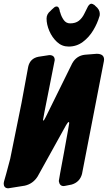

<svg xmlns="http://www.w3.org/2000/svg" viewBox="-67 -1020 581 1035"><path d="M303 -769Q267 -769 240.5 -793.5Q214 -818 199 -853Q184 -888 184 -920Q184 -944 205 -961Q208 -965 223 -978Q230 -985 239 -985Q251 -985 255 -962Q255 -957 258 -952Q263 -932 276 -913Q289 -894 311 -894Q340 -894 358 -908Q376 -922 388 -947L407 -985Q416 -1000 426 -1000Q431 -1000 442 -993L447 -988Q471 -969 471 -945L470 -934L469 -932Q458 -894 435.5 -856.5Q413 -819 379.5 -794Q346 -769 303 -769ZM-22 -5Q-35 -5 -41 -12Q-47 -19 -47 -29Q-47 -35 -45 -43Q-38 -65 -12 -164L49 -465L85 -660Q95 -705 140 -714Q195 -723 199 -723Q228 -723 228 -696Q228 -693 196.5 -536.5Q165 -380 165 -374Q165 -371 165.5 -370.5Q166 -370 167 -370Q170 -370 179 -388L322 -678Q345 -720 391 -725L454 -730Q494 -730 494 -699L493 -690L375 -82Q363 -38 319 -25Q287 -19 283.5 -18Q280 -17 276 -17Q254 -17 250 -44Q250 -49 278 -198Q306 -351 306 -356Q306 -362 304 -362H303Q299 -362 289 -345L136 -69Q111 -29 66 -19Q-17 -5 -22 -5Z"/></svg>

Font: Bangerz
Style: Bold
Weight: 700
Designer: vernon adams
Foundry: Vernon Adams
Version: Version 2.10;February 7, 2025;FontCreator 13.0.0.2683 64-bit